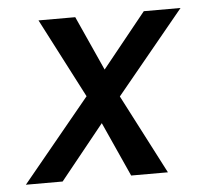

<svg xmlns="http://www.w3.org/2000/svg" viewBox="-43 -567 686 614"><g transform="rotate(-5 300.0 -260.0)"><path d="M16 0 234 -265 102 -520H220L299 -345L440 -520H558L340 -255L472 0H354L275 -175L134 0Z"/></g></svg>

Font: Iosevka Custom Medium Oblique
Style: Regular
Weight: 500
Italic angle: -9°
Designer: Belleve Invis
Foundry: Belleve Invis
Version: Version 27.0.1